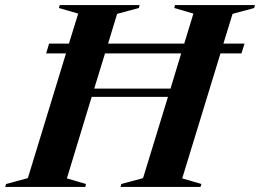

<svg xmlns="http://www.w3.org/2000/svg" viewBox="-66 -735 1022 755"><path d="M115.5 -525 127 -563.5H205L241.5 -681.5L165.5 -703.5L169 -715H483L480 -703.5L394.5 -680.5L359 -563.5H658.5L694.5 -681.5L619.5 -703.5L622 -715H936.5L933.5 -703.5L848.5 -680.5L812.5 -563.5H895.5L883.5 -525H801L650.5 -33.5L726 -11.5L722.5 0H408L411 -11.5L496.5 -34.5L594.5 -354H294.5L197 -33.5L272 -11.5L269.5 0H-45.5L-42 -11.5L43.5 -34.5L193.5 -525ZM304.5 -386.5H604.5L646.5 -525H347Z"/></svg>

Font: Newsreader 72pt SemiBold
Style: Italic
Weight: 600
Italic angle: -17°
Designer: Hugues Gentile
Foundry: Production Type
Version: Version 1.003; ttfautohint (v1.8.3)